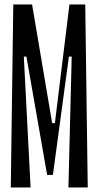

<svg xmlns="http://www.w3.org/2000/svg" viewBox="-20 -831 437 851"><path d="M38.9 -811.1H116.7L111.1 -580H85.6L115.6 0H27.8ZM56.7 -811.1H122.2L211.1 -285.6H223.3L214.4 -55.6H188.9ZM223.3 -285.6 287.8 -811.1H316.7L214.4 -55.6H188.9ZM268.9 -580 290 -811.1H357.8L368.9 0H283.3L297.8 -580Z"/></svg>

Font: Le Murmure
Style: Regular
Weight: 600
Width: 2
Designer: Jeremy Landes, Alexander Slobzheninov (Cyrillic)
Foundry: Velvetyne Type Foundry
Version: Version 1.0